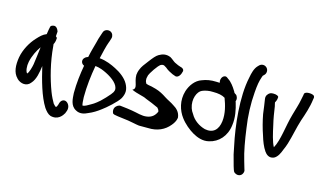

<svg xmlns="http://www.w3.org/2000/svg" viewBox="-101 -1015 2600 1548"><g transform="rotate(15 1198.5 -241.0)"><path d="M44 -75H45C77 -43 130 -35 160 -75C193 -110 203 -172 210 -226C236 -115 270 12 322 94C340 119 356 137 378 145C443 162 475 115 488 92V91L496 70C507 35 487 7 469 -1C453 -9 424 -4 416 39L408 59C405 61 403 62 400 64C395 61 389 55 378 43C366 22 350 -7 336 -44C298 -144 264 -275 254 -404C253 -410 252 -415 252 -421C258 -430 264 -447 265 -470C266 -474 264 -480 254 -486C255 -499 256 -513 257 -526C253 -539 238 -575 206 -562C196 -559 193 -555 190 -551C187 -536 181 -510 178 -484C147 -472 128 -452 102 -424C62 -381 24 -316 11 -246C0 -179 3 -116 44 -77ZM96 -231C107 -283 133 -335 158 -369C152 -321 146 -268 139 -222C135 -199 122 -149 108 -137H107C93 -152 88 -193 96 -231Z M512 -81C515 -36 515 23 565 49C601 70 638 58 666 44C701 30 734 9 764 -14C795 -36 875 -106 896 -143C906 -162 913 -182 913 -203C913 -223 906 -244 895 -264C872 -306 825 -340 781 -362C744 -381 696 -402 641 -407C653 -458 664 -511 681 -556L682 -557L691 -587L692 -588C694 -596 693 -607 689 -617C677 -644 648 -646 631 -638C622 -634 613 -626 609 -612L600 -585C593 -566 587 -545 582 -523C571 -482 558 -439 549 -393L531 -385C528 -384 515 -371 513 -365C504 -344 516 -323 535 -316C522 -244 512 -164 512 -83ZM606 -2C601 -10 599 -43 598 -71C598 -163 609 -253 624 -337H627C640 -336 658 -332 678 -325C734 -304 797 -267 819 -225C825 -213 827 -203 827 -197C827 -189 825 -182 820 -172C815 -163 800 -143 773 -115C746 -86 726 -68 712 -58C697 -46 685 -38 670 -30C646 -16 627 -4 608 -2Z M1161 36C1241 40 1301 10 1341 -39C1354 -54 1371 -79 1374 -104V-110C1369 -152 1341 -178 1313 -194C1288 -212 1259 -223 1232 -241C1205 -259 1176 -275 1142 -285L1104 -295C1088 -297 1064 -302 1058 -305C1049 -322 1047 -323 1047 -349C1048 -356 1050 -364 1053 -375C1055 -382 1067 -403 1086 -431C1105 -458 1120 -475 1126 -479C1140 -487 1148 -488 1158 -485L1178 -473C1197 -456 1220 -444 1242 -434L1259 -428C1286 -413 1308 -443 1314 -470C1320 -481 1320 -502 1286 -509L1266 -516C1254 -521 1243 -526 1236 -530C1222 -538 1209 -552 1188 -564H1187C1153 -578 1122 -571 1093 -554C1072 -542 1053 -518 1027 -484C1000 -450 982 -425 974 -404C966 -386 962 -369 961 -354V-353C961 -288 1003 -251 961 -230C1010 -207 1060 -203 1086 -188C1120 -176 1160 -158 1193 -143C1203 -132 1206 -127 1209 -113C1195 -80 1171 -57 1130 -51C1088 -44 1047 -60 1001 -67C977 -70 948 -76 918 -78L900 -80C895 -81 877 -74 871 -67C849 -50 851 -20 862 -3C868 1 877 4 889 5L906 8H907C934 11 964 16 993 19C1022 23 1055 32 1087 36Z M1777 -409H1776L1763 -418C1761 -423 1757 -431 1753 -436C1737 -463 1711 -498 1685 -514L1677 -520C1649 -545 1614 -506 1627 -466C1617 -467 1607 -467 1596 -467C1554 -469 1515 -462 1481 -448C1429 -431 1393 -380 1377 -330C1351 -246 1377 -167 1416 -115C1446 -74 1492 -36 1531 -14C1565 5 1614 25 1665 12C1743 -5 1802 -69 1813 -161C1823 -227 1808 -295 1793 -344L1789 -356C1798 -374 1790 -399 1777 -409ZM1505 -366C1528 -376 1561 -383 1594 -381H1595C1638 -381 1671 -375 1695 -360L1696 -359C1716 -306 1736 -240 1728 -172C1719 -99 1678 -60 1608 -74C1556 -88 1510 -121 1485 -166C1474 -181 1467 -194 1462 -209C1438 -281 1468 -351 1505 -366Z M1941 209C1961 220 1987 213 1997 193C2002 184 2006 170 2001 160L1997 147C1994 136 1990 121 1981 92C1959 20 1943 -71 1930 -168C1915 -265 1911 -370 1919 -464C1924 -528 1929 -558 1943 -599C1946 -607 1947 -611 1948 -612H1949L1959 -622C1968 -631 1971 -642 1971 -653C1971 -678 1950 -696 1928 -696C1916 -696 1905 -691 1898 -684L1889 -675C1863 -649 1853 -607 1846 -568C1809 -400 1837 -161 1871 -4C1880 46 1889 85 1899 116C1908 149 1911 161 1917 178C1924 203 1933 205 1941 209Z M2013 -434C2019 -399 2024 -357 2030 -313C2040 -259 2056 -197 2074 -146C2087 -102 2104 -58 2127 -25C2138 -10 2164 21 2206 3C2236 -12 2252 -51 2262 -78C2269 -94 2278 -114 2284 -135C2305 -203 2318 -278 2339 -343C2358 -398 2381 -465 2389 -531L2391 -542C2392 -547 2393 -556 2384 -564C2365 -576 2314 -577 2306 -557L2304 -543C2302 -535 2299 -521 2296 -504C2289 -463 2272 -415 2260 -370C2230 -267 2223 -148 2183 -77C2161 -116 2146 -185 2132 -249C2120 -298 2112 -349 2105 -398C2102 -412 2099 -420 2098 -429C2102 -436 2112 -452 2112 -476C2112 -485 2094 -494 2069 -494C2061 -494 2052 -494 2040 -489C2025 -480 2008 -462 2013 -434Z"/></g></svg>

Font: Stray Cat
Style: BlkCn
Weight: 900
Version: Version 1.0